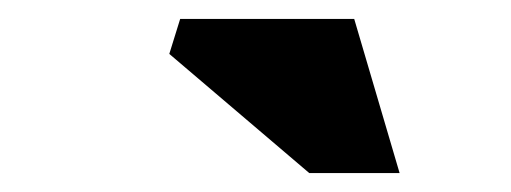

<svg xmlns="http://www.w3.org/2000/svg" viewBox="-20 -752 540 203"><path d="M402.5 -569H307L159 -695L170.5 -732H354.5Z"/></svg>

Font: Newsreader 6pt ExtraBold
Style: Italic
Weight: 800
Italic angle: -17°
Designer: Hugues Gentile
Foundry: Production Type
Version: Version 1.003; ttfautohint (v1.8.3)